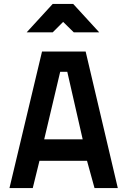

<svg xmlns="http://www.w3.org/2000/svg" viewBox="-20 -953 645 973"><path d="M28 0 193 -692H414L577 0H459L421 -138H180L146 0ZM285 -589 204 -247H399L321 -589ZM115 -789 247 -933H351L483 -789H354L300 -842L247 -789Z"/></svg>

Font: TypoPRO Titillium Maps
Style: 800 wt
Weight: 800
Designer: Campivisivi
Foundry: Accademia di Belle Arti di Urbino and students of MA course of Visual design
Version: Version 001.001